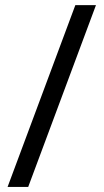

<svg xmlns="http://www.w3.org/2000/svg" viewBox="-20 -734 407 754"><path d="M356.9 -713.9 90.8 0H9.8L275.9 -713.9Z"/></svg>

Font: f01333215
Style: Regular
Weight: 400
Foundry: Ascender Corporation
Version: Version 1.10